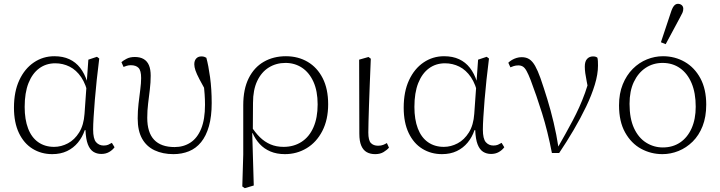

<svg xmlns="http://www.w3.org/2000/svg" viewBox="-20 -794 3766 1004"><path d="M253 12Q196 12 150.5 -16Q105 -44 79 -98.5Q53 -153 53 -231Q53 -315 81 -375Q109 -435 157 -467.5Q205 -500 264 -500Q309 -500 342.5 -484.5Q376 -469 399 -439.5Q422 -410 436 -367H454L443 -291Q430 -353 404.5 -390.5Q379 -428 344 -445.5Q309 -463 269 -463Q221 -463 185 -436.5Q149 -410 129 -359.5Q109 -309 109 -235Q109 -169 127 -122Q145 -75 180 -50.5Q215 -26 263 -26Q300 -26 335 -44.5Q370 -63 394 -101.5Q418 -140 422 -199L434 -369L442 -482L487 -497L499 -488Q492 -433 486 -377.5Q480 -322 476 -272Q472 -222 469.5 -181.5Q467 -141 467 -117Q467 -68 482.5 -50.5Q498 -33 522 -33Q536 -33 545.5 -37Q555 -41 565 -47L579 -24Q568 -9 550.5 1Q533 11 510 11Q486 11 468 -0.5Q450 -12 439.5 -39Q429 -66 427 -114L423 -113Q411 -77 387.5 -48.5Q364 -20 330.5 -4Q297 12 253 12Z M887 12Q831 12 788.5 -8Q746 -28 723 -69Q700 -110 700 -175Q700 -214 704.5 -252.5Q709 -291 713.5 -325.5Q718 -360 718 -386Q718 -425 704.5 -439Q691 -453 664 -453Q653 -453 643 -450Q633 -447 626 -444L615 -469Q625 -478 642.5 -487Q660 -496 685 -496Q713 -496 731.5 -485Q750 -474 759 -452.5Q768 -431 768 -398Q768 -363 763.5 -326Q759 -289 754.5 -252.5Q750 -216 750 -178Q750 -101 786 -63Q822 -25 893 -25Q940 -25 976 -48.5Q1012 -72 1032 -121Q1052 -170 1052 -246Q1052 -275 1050 -301.5Q1048 -328 1045 -359L1061 -358L1064 -304Q1038 -351 1023 -379.5Q1008 -408 1002 -426Q996 -444 996 -458Q996 -477 1006 -488Q1016 -499 1033 -499Q1042 -499 1048 -497Q1054 -495 1059 -492Q1070 -452 1078.5 -390Q1087 -328 1087 -255Q1087 -185 1072.5 -134Q1058 -83 1031.5 -50.5Q1005 -18 968 -3Q931 12 887 12Z M1247 181 1252 14V-244Q1252 -328 1280.5 -385Q1309 -442 1359.5 -471Q1410 -500 1475 -500Q1539 -500 1589 -470.5Q1639 -441 1667.5 -385Q1696 -329 1696 -249Q1696 -168 1665.5 -109Q1635 -50 1583.5 -19Q1532 12 1470 12Q1427 12 1394 -2Q1361 -16 1338 -41Q1315 -66 1301 -98H1287L1292 -136Q1314 -101 1339 -76.5Q1364 -52 1394.5 -39Q1425 -26 1463 -26Q1516 -26 1556.5 -52Q1597 -78 1619 -128Q1641 -178 1641 -248Q1641 -318 1619 -366.5Q1597 -415 1559 -440Q1521 -465 1473 -465Q1424 -465 1385.5 -441Q1347 -417 1325 -370.5Q1303 -324 1303 -256L1302 -100L1299 -97L1307 176L1260 190Z M1942 12Q1916 12 1897.5 1.5Q1879 -9 1869 -32.5Q1859 -56 1859 -95L1858 -482L1907 -496L1919 -487Q1916 -412 1913.5 -351Q1911 -290 1909.5 -242Q1908 -194 1907 -159Q1906 -124 1906 -101Q1906 -60 1919.5 -46Q1933 -32 1957 -32Q1973 -32 1984 -36.5Q1995 -41 2003 -46L2014 -22Q2004 -10 1986 1Q1968 12 1942 12Z M2291 12Q2234 12 2188.5 -16Q2143 -44 2117 -98.5Q2091 -153 2091 -231Q2091 -315 2119 -375Q2147 -435 2195 -467.5Q2243 -500 2302 -500Q2347 -500 2380.5 -484.5Q2414 -469 2437 -439.5Q2460 -410 2474 -367H2492L2481 -291Q2468 -353 2442.5 -390.5Q2417 -428 2382 -445.5Q2347 -463 2307 -463Q2259 -463 2223 -436.5Q2187 -410 2167 -359.5Q2147 -309 2147 -235Q2147 -169 2165 -122Q2183 -75 2218 -50.5Q2253 -26 2301 -26Q2338 -26 2373 -44.5Q2408 -63 2432 -101.5Q2456 -140 2460 -199L2472 -369L2480 -482L2525 -497L2537 -488Q2530 -433 2524 -377.5Q2518 -322 2514 -272Q2510 -222 2507.5 -181.5Q2505 -141 2505 -117Q2505 -68 2520.5 -50.5Q2536 -33 2560 -33Q2574 -33 2583.5 -37Q2593 -41 2603 -47L2617 -24Q2606 -9 2588.5 1Q2571 11 2548 11Q2524 11 2506 -0.5Q2488 -12 2477.5 -39Q2467 -66 2465 -114L2461 -113Q2449 -77 2425.5 -48.5Q2402 -20 2368.5 -4Q2335 12 2291 12Z M2866 6Q2844 -108 2814.5 -202Q2785 -296 2755 -375Q2743 -406 2733.5 -423Q2724 -440 2714 -446Q2704 -452 2691 -452Q2677 -452 2666.5 -448.5Q2656 -445 2649 -442L2638 -466Q2646 -474 2657 -480.5Q2668 -487 2681 -491Q2694 -495 2708 -495Q2732 -495 2748.5 -484Q2765 -473 2778.5 -449Q2792 -425 2806 -386Q2824 -334 2842 -275.5Q2860 -217 2875 -153.5Q2890 -90 2900 -25H2898L2937 -94Q2957 -130 2975 -164Q2993 -198 3009 -233.5Q3025 -269 3039.5 -309Q3054 -349 3066 -397L3060 -307Q3053 -343 3048 -368Q3043 -393 3040.5 -411.5Q3038 -430 3038 -446Q3038 -473 3050 -486Q3062 -499 3081 -499Q3090 -499 3095.5 -497Q3101 -495 3104 -492Q3106 -484 3106.5 -473.5Q3107 -463 3107 -451Q3107 -406 3090.5 -351.5Q3074 -297 3045 -236.5Q3016 -176 2979.5 -114Q2943 -52 2904 6Z M3444 12Q3384 12 3332.5 -16Q3281 -44 3249 -101Q3217 -158 3217 -243Q3217 -305 3236.5 -353Q3256 -401 3289 -434Q3322 -467 3363 -483.5Q3404 -500 3447 -500Q3509 -500 3560.5 -470.5Q3612 -441 3642.5 -384.5Q3673 -328 3673 -247Q3673 -183 3654 -134.5Q3635 -86 3602 -53.5Q3569 -21 3528 -4.5Q3487 12 3444 12ZM3446 -23Q3498 -23 3536.5 -49Q3575 -75 3596.5 -123Q3618 -171 3618 -236Q3618 -308 3596.5 -359Q3575 -410 3536 -437.5Q3497 -465 3445 -465Q3395 -465 3356 -439Q3317 -413 3294.5 -365.5Q3272 -318 3272 -251Q3272 -174 3295.5 -123.5Q3319 -73 3359 -48Q3399 -23 3446 -23ZM3436 -573 3487 -726Q3495 -752 3504 -763Q3513 -774 3525 -774Q3537 -774 3545 -767Q3553 -760 3553 -748Q3553 -737 3548.5 -727Q3544 -717 3534 -699L3461 -563Z"/></svg>

Font: Source Serif 4 Light
Style: Regular
Weight: 300
Designer: Frank Grießhammer
Foundry: Adobe Systems Incorporated
Version: Version 4.004;hotconv 1.0.116;makeotfexe 2.5.65601